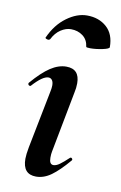

<svg xmlns="http://www.w3.org/2000/svg" viewBox="-73 -630 431 683"><g transform="rotate(10 142.5 -289.0)"><path d="M58 -47Q58 -62 63 -89L104 -297Q107 -311 107 -320Q107 -333 102 -339.5Q97 -346 89 -346Q68 -346 32 -306Q31 -305 29 -305Q25 -305 23 -308.5Q21 -312 23 -315Q59 -357 88 -376Q117 -395 145 -395Q193 -395 193 -343Q193 -326 189 -309L147 -89Q145 -80 145 -66Q145 -42 160 -42Q170 -42 182.5 -51Q195 -60 213 -77Q215 -79 217 -79Q220 -79 222 -75.5Q224 -72 221 -69Q187 -29 160.5 -10Q134 9 106 9Q58 9 58 -47ZM138 -529Q120 -529 101.5 -517Q83 -505 71 -481Q68 -478 65 -478Q61 -478 57 -480Q53 -482 54 -484Q76 -533 113 -560Q150 -587 186 -587Q229 -587 257 -562Q285 -537 285 -490Q285 -484 261 -479Q237 -474 217 -474Q202 -474 202 -477Q199 -502 181 -515.5Q163 -529 138 -529Z"/></g></svg>

Font: Cormorant Garamond
Style: Bold Italic
Weight: 700
Italic angle: -10°
Designer: Christian Thalmann (Catharsis Fonts)
Foundry: Catharsis Fonts
Version: Version 4.000